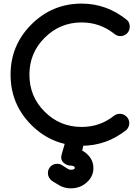

<svg xmlns="http://www.w3.org/2000/svg" viewBox="-20 -801 763 1055"><path d="M638.7 -175.8Q649.4 -175.8 658.7 -171.6Q668 -167.5 675 -160.6Q682.1 -153.8 686.3 -144.3Q690.4 -134.8 690.4 -124Q690.4 -103.5 674.3 -86.9Q565.4 0 428.7 0Q266.6 0 152.3 -114.3Q38.1 -228.5 38.1 -390.6Q38.1 -552.2 152.3 -666.5Q267.1 -781.2 428.7 -781.2Q567.4 -781.2 679.2 -689.9Q692.9 -676.8 692.9 -654.3Q692.9 -643.1 689 -633.8Q685.1 -624.5 678 -617.4Q670.9 -610.4 661.4 -606.4Q651.9 -602.5 641.1 -602.5Q622.1 -602.5 605.5 -617.2Q568.4 -646.5 523.7 -662.1Q479 -677.7 428.7 -677.7Q309.6 -677.7 225.1 -593.3Q141.6 -509.8 141.6 -390.6Q141.6 -271 225.1 -187.5Q309.1 -103.5 428.7 -103.5Q530.8 -103.5 608.4 -166.5Q621.1 -175.3 638.7 -175.8ZM351.1 -40Q366.2 -53.7 386.7 -53.7Q408.7 -53.7 423.1 -38.8Q437.5 -23.9 437.5 -2.4Q437.5 2.9 436 8.8L431.6 25.9Q493.2 62 493.2 122.6Q493.2 169.9 455.6 202.1Q419.9 233.9 368.2 233.9Q336.9 233.9 308.1 218.8L265.6 192.9Q243.2 174.8 243.2 150.4Q243.2 128.9 257.6 114Q272 99.1 293.9 99.1Q308.1 98.6 321.3 106.9L356.4 128.9Q362.3 131.8 368.2 131.8Q391.1 131.8 391.1 121.1Q391.1 110.4 369.1 108.9Q346.7 109.4 329.1 92.8Q315.9 80.6 316.4 63.5Q316.4 57.6 317.9 50.8L337.4 -17.1Q340.3 -28.3 351.1 -40Z"/></svg>

Font: Comfortaa
Style: Bold
Weight: 700
Designer: Johan Aakerlund
Foundry: Johan Aakerlund
Version: Version 2.001; ttfautohint (v1.4.1)